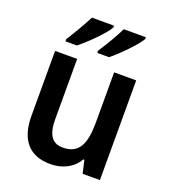

<svg xmlns="http://www.w3.org/2000/svg" viewBox="-141 -868 867 981"><g transform="rotate(20 293.0 -378.0)"><path d="M483 -756V-766H363C345 -727 306 -662 277 -618V-606H341C386 -642 462 -719 483 -756ZM310 -756V-766H190C170 -727 133 -663 104 -618V-606H166C215 -645 289 -718 310 -756ZM512 -542H392V-271C392 -154 365 -91 276 -91C217 -91 191 -132 191 -215V-542H71V-189C71 -56 133 10 245 10C308 10 365 -16 396 -70H402L418 0H512Z"/></g></svg>

Font: Noto Sans Gujarati UI SemiCondensed SemiBold
Style: Regular
Weight: 600
Width: 4
Designer: Jelle Bosma - Monotype Design Team, Universal Thirst
Foundry: Monotype Imaging Inc.
Version: Version 2.106